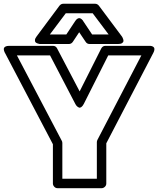

<svg xmlns="http://www.w3.org/2000/svg" viewBox="-96 -968 835 1013"><path d="M-69.8 -689Q-70.8 -690.4 -72 -692.9Q-73.2 -695.3 -75 -701.9Q-76.7 -708.5 -75.4 -713.4Q-74.2 -718.3 -67.4 -722.2Q-60.5 -726.1 -47.9 -726.1H183.1Q198.2 -726.1 205.1 -712.9L324.2 -485.8L438 -711.9Q445.3 -726.1 460 -726.1H690.9Q691.9 -726.1 693.4 -726.1Q694.8 -726.1 699 -725.8Q703.1 -725.6 706.3 -724.4Q709.5 -723.1 712.9 -720.7Q716.3 -718.3 717.8 -714.4Q719.2 -710.4 718.3 -703.9Q717.3 -697.3 712.9 -689L464.8 -211.9V0Q464.8 10.7 457 17.8Q449.2 24.9 439.9 24.9H208Q197.3 24.9 190.2 17.1Q183.1 9.3 183.1 0V-207ZM-6.8 -675.8 230 -225.1Q232.9 -220.7 232.9 -212.9V-24.9H415V-217.8Q415 -224.1 418 -230L649.9 -675.8H475.1L346.2 -419.9Q339.8 -407.7 333 -403.1Q326.2 -398.4 320.8 -400.6Q315.4 -402.8 311 -406.7Q306.6 -410.6 304.2 -415L301.8 -418.9L168 -675.8ZM97.2 -775.9 217.8 -938Q226.1 -948.2 237.8 -948.2H405.8Q417.5 -948.2 425.8 -938L546.9 -775.9Q547.9 -774.4 549.6 -771.7Q551.3 -769 553.7 -762Q556.2 -754.9 555.2 -749.8Q554.2 -744.6 547.4 -740.2Q540.5 -735.8 526.9 -735.8H377Q363.3 -735.8 356 -747.1L321.8 -797.9L288.1 -747.1Q280.3 -735.8 267.1 -735.8H117.2Q115.2 -735.8 112.1 -736.1Q108.9 -736.3 102.1 -738.8Q95.2 -741.2 91.6 -744.9Q87.9 -748.5 88.4 -756.8Q88.9 -765.1 97.2 -775.9ZM167 -786.1H253.9L300.8 -856.9Q307.1 -866.7 314 -870.1Q320.8 -873.5 325.7 -871.8Q330.6 -870.1 334.5 -866.9Q338.4 -863.8 340.8 -860.4L342.8 -856.9L390.1 -786.1H477.1L393.1 -897.9H251Z"/></svg>

Font: Trueno Black Outline
Style: Regular
Weight: 900
Width: 6
Designer: Julieta Ulanovsky
Foundry: Julieta Ulanovsky
Version: Version 3.001b | FøM Fix